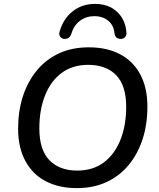

<svg xmlns="http://www.w3.org/2000/svg" viewBox="-20 -957 815 986"><path d="M374 9Q283 9 215.5 -26Q148 -61 110.5 -130Q73 -199 73 -296Q73 -386 97.5 -462Q122 -538 169 -595Q216 -652 283 -683Q350 -714 436 -714Q528 -714 595.5 -679Q663 -644 700 -575.5Q737 -507 737 -410Q737 -319 712.5 -243Q688 -167 641 -110Q594 -53 527 -22Q460 9 374 9ZM376 -81Q458 -81 514 -123.5Q570 -166 599 -240Q628 -314 628 -408Q628 -518 576.5 -571Q525 -624 433 -624Q352 -624 296 -582Q240 -540 211 -466Q182 -392 182 -298Q182 -187 234 -134Q286 -81 376 -81ZM309 -757Q295 -759 288 -770Q281 -781 287 -798Q306 -862 354 -899.5Q402 -937 467 -937Q537 -937 580 -897.5Q623 -858 629 -794Q631 -778 624 -768.5Q617 -759 603 -757Q594 -757 586.5 -759.5Q579 -762 574.5 -768Q570 -774 568 -784Q565 -826 536.5 -850Q508 -874 464 -874Q423 -874 391 -850.5Q359 -827 346 -782Q343 -774 338 -768Q333 -762 326 -759.5Q319 -757 309 -757Z"/></svg>

Font: Nunito ExtraLight SemiBold
Style: Italic
Weight: 600
Italic angle: -9°
Version: Version 3.602